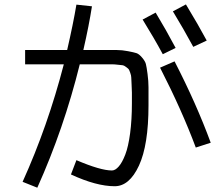

<svg xmlns="http://www.w3.org/2000/svg" viewBox="-20 -832 1040 892"><path d="M642.6 -741.2 703.1 -773.4Q752 -692.4 795.9 -609.4L736.3 -580.1Q696.3 -654.3 642.6 -741.2ZM783.2 -779.3 843.8 -811.5Q902.3 -714.8 940.4 -643.6L877.9 -614.3Q832 -699.2 783.2 -779.3ZM96.7 -533.2V-599.6H292Q320.3 -722.7 335 -810.5L407.2 -802.7Q393.6 -714.8 367.2 -599.6H453.1Q499 -599.6 522.9 -599.6Q546.9 -599.6 574.7 -594.2Q602.5 -588.9 614.3 -585Q626 -581.1 640.1 -564.5Q654.3 -547.9 657.7 -534.7Q661.1 -521.5 665.5 -488.3Q669.9 -455.1 669.9 -426.8Q669.9 -398.4 669.9 -342.8Q669.9 -158.2 625.5 -62.5Q581.1 33.2 512.7 33.2Q427.7 33.2 309.6 -21.5L335 -87.9Q447.3 -40 500 -40Q515.6 -40 531.7 -58.6Q547.9 -77.1 562 -113.8Q576.2 -150.4 584.5 -212.9Q592.8 -275.4 592.8 -352.5Q592.8 -386.7 592.8 -401.9Q592.8 -417 591.3 -440.4Q589.8 -463.9 589.8 -472.2Q589.8 -480.5 585 -494.1Q580.1 -507.8 577.6 -510.7Q575.2 -513.7 565.4 -521Q555.7 -528.3 550.3 -528.8Q544.9 -529.3 528.3 -531.2Q511.7 -533.2 501.5 -533.2Q491.2 -533.2 466.8 -533.2H350.6Q276.4 -233.4 153.3 40L85 12.7Q202.1 -246.1 276.4 -533.2ZM889.6 -146.5Q825.2 -319.3 723.6 -517.6L791 -546.9Q892.6 -349.6 959 -168.9Z"/></svg>

Font: Mgen+ 1c regular
Style: Regular
Weight: 400
Designer: [Source Han Sans]
Ryoko NISHIZUKA  (kana & ideographs); Paul D. Hunt (Latin, Greek & Cyrillic); Wenlong ZHANG  (bopomofo
Version: Version 1.059.20150602